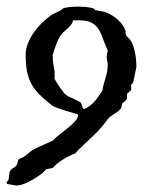

<svg xmlns="http://www.w3.org/2000/svg" viewBox="-32 -452 488 590"><path d="M-12.2 108.9 -5.4 99.6Q-5.4 98.1 -4.9 95Q-4.4 91.8 -3.9 88.1Q-3.4 84.5 -3.2 81.5Q-2.9 78.6 -2.9 77.6Q-1 72.3 1.5 69.8Q3.9 67.4 6.3 65.9Q8.8 64.5 11.7 62.5Q14.6 60.5 18.1 56.6Q20.5 53.7 21.2 50.8Q22 47.9 22.5 45.2Q22.9 42.5 24.2 40Q25.4 37.6 28.3 35.6Q41.5 31.2 51 22.5Q60.5 13.7 73.2 5.9L132.3 -21Q138.2 -28.8 150.6 -38.3Q163.1 -47.9 175.8 -58.1Q188.5 -68.4 198.2 -78.9Q208 -89.4 208 -99.6Q208 -100.6 196.8 -103.8Q185.5 -106.9 171.1 -111.3Q156.7 -115.7 143.3 -120.6Q129.9 -125.5 125.5 -129.9Q103.5 -147 88.6 -162.1Q73.7 -177.2 64.5 -194.3Q55.2 -211.4 51 -232.7Q46.9 -253.9 46.9 -283.7Q46.9 -300.8 53.5 -317.9Q60.1 -335 70.6 -350.3Q81.1 -365.7 94.2 -378.9Q107.4 -392.1 120.6 -401.9Q126 -406.2 131.3 -408.9Q136.7 -411.6 142.3 -414.1Q147.9 -416.5 153.1 -419.4Q158.2 -422.4 163.6 -427.2Q174.8 -429.7 186 -430.7Q197.3 -431.6 210 -431.6Q220.2 -431.6 230.7 -430.7Q241.2 -429.7 252 -427.2Q254.4 -426.8 256.6 -424.8Q258.8 -422.9 260.7 -420.9L289.6 -415.5Q298.8 -412.6 308.6 -407Q318.4 -401.4 327.1 -394Q335.9 -386.7 342.8 -377.7Q349.6 -368.7 353.5 -358.4Q353.5 -356 354.2 -349.4Q355 -342.8 356 -342.3L367.7 -330.1Q373 -322.8 377 -311.8Q380.9 -300.8 383.1 -289.3Q385.3 -277.8 386.2 -267.1Q387.2 -256.3 387.2 -249Q387.2 -246.1 385.5 -238.3Q383.8 -230.5 382.1 -221.7Q380.4 -212.9 378.7 -205.8Q377 -198.7 377 -197.8L371.1 -191.9V-175.8Q371.1 -175.3 369.1 -173.6Q367.2 -171.9 365 -169.7Q362.8 -167.5 360.8 -165.8Q358.9 -164.1 358.4 -164.1V-150.4Q358.4 -147.9 356.2 -145.5Q354 -143.1 351.3 -140.6Q348.6 -138.2 346.2 -136.2Q343.8 -134.3 342.8 -132.8Q342.8 -131.8 341.8 -126Q340.8 -120.1 339.8 -119.1Q335.9 -113.8 330.8 -109.9Q325.7 -106 319.8 -102.3Q314 -98.6 308.3 -94.7Q302.7 -90.8 298.8 -85.4Q278.8 -57.6 255.1 -35.4Q231.4 -13.2 208 9.3Q207.5 10.3 203.4 14.9Q199.2 19.5 197.3 20.5Q196.3 20.5 192.1 22Q188 23.4 185.5 25.4Q174.3 29.8 162.6 37.4Q150.9 44.9 140.6 53.2L129.9 64L109.4 68.4L98.6 80.1Q91.3 85.4 81.3 92Q71.3 98.6 60.5 104.5Q49.8 110.4 38.6 114.3Q27.3 118.2 18.1 118.2L-9.8 113.3ZM135.7 -218.8V-209.5Q136.7 -208 139.6 -202.9Q142.6 -197.8 146 -192.4Q149.4 -187 152.8 -182.1Q156.2 -177.2 158.2 -175.8Q165 -163.6 173.6 -158.4Q182.1 -153.3 192.4 -149.4L210.9 -140.1Q214.4 -139.2 216.3 -136Q218.3 -132.8 219.2 -128.9Q220.2 -125 221.7 -121.6Q223.1 -118.2 226.1 -116.7Q236.3 -121.1 243.9 -126.7Q251.5 -132.3 257.8 -139.4Q264.2 -146.5 270 -155Q275.9 -163.6 282.7 -173.3Q283.7 -182.6 286.4 -191.9Q289.1 -201.2 291.7 -210.4Q294.4 -219.7 296.6 -229.2Q298.8 -238.8 298.8 -248.5Q298.8 -254.9 298.8 -257.6Q298.8 -260.3 297.9 -262.7Q296.9 -266.1 296.4 -269.3Q295.9 -272.5 295.9 -277.8L298.8 -297.4Q289.1 -318.8 283.2 -335.9Q277.3 -353 269 -365Q260.7 -377 247.1 -383.3Q233.4 -389.6 208 -389.6H192.4Q191.9 -383.8 188 -378.2Q184.1 -372.6 178.5 -367.2Q172.9 -361.8 167.2 -356.9Q161.6 -352.1 158.2 -348.1Q152.8 -341.8 148.7 -333.7Q144.5 -325.7 141.1 -316.9Q137.7 -308.1 135 -299.3Q132.3 -290.5 129.9 -283.2Q129.9 -270.5 131.3 -259.5Q132.8 -248.5 134.8 -237.3Q135.7 -235.4 135.7 -232.4Q135.7 -229.5 135.7 -227.1Z"/></svg>

Font: IM FELL English SC
Style: Regular
Weight: 400
Designer: Igino Marini
Foundry: Igino Marini
Version: 3.00